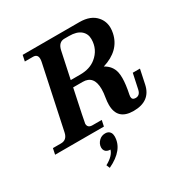

<svg xmlns="http://www.w3.org/2000/svg" viewBox="-250 -913 1323 1369"><g transform="rotate(-30 411.5 -228.0)"><path d="M611.8 9.8Q479.5 9.8 479.5 -116.7Q479.5 -141.6 484.4 -170.9Q491.2 -209.5 491.2 -239.7Q491.2 -351.6 399.9 -351.6H321.3Q266.1 -92.3 266.1 -84Q266.1 -48.8 305.7 -48.8H381.8L371.6 0H-30.3L-20 -48.8H46.9Q95.7 -48.8 107.4 -103L217.3 -620.1Q220.2 -633.8 220.2 -645Q220.2 -683.6 182.1 -683.6H115.2L125.5 -732.4H592.3Q686 -732.4 731.4 -678.2Q764.6 -639.2 764.6 -585.9Q764.6 -565.4 759.8 -543Q732.9 -416.5 585 -371.1Q641.1 -340.8 654.3 -282.2Q658.7 -261.7 658.7 -234.4Q658.7 -183.1 642.6 -106Q640.6 -97.2 640.6 -90.3Q640.6 -63 669.9 -63Q706.1 -63 715.3 -106L741.7 -229.5H800.8L775.9 -111.8Q750 9.8 611.8 9.8ZM410.6 -405.3Q489.7 -405.3 539.6 -445.8Q606.4 -499.5 606.4 -585.4Q606.4 -629.4 574.2 -656.5Q542 -683.6 479 -683.6H440.9Q392.1 -683.6 378.9 -623L332.5 -405.3ZM260.7 275.9 249 248Q317.4 210.9 330.1 165.5Q299.3 165.5 286.6 146.5Q279.3 135.3 279.3 121.1Q279.3 90.3 303.7 66.4Q324.2 46.4 355 46.4Q382.8 46.4 395.5 66.9Q403.3 80.1 403.3 97.7Q403.3 208.5 260.7 275.9Z"/></g></svg>

Font: Munson
Style: Bold Italic
Weight: 700
Italic angle: -12°
Designer: Paul James MIller
Foundry: High-Logic / Made with FontCreator
Version: Version 2.10;May 5, 2019;FontCreator 11.5.0.2430 64-bit